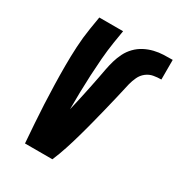

<svg xmlns="http://www.w3.org/2000/svg" viewBox="-174 -850 896 965"><g transform="rotate(30 273.5 -367.5)"><path d="M114 0Q110 -54 106 -109Q102 -164 99.5 -218.5Q97 -273 95.5 -328Q94 -383 94 -438.5Q94 -494 97 -550Q100 -606 109 -662L121 -735H259L247 -662Q239 -611 235 -561Q231 -511 228.5 -461Q226 -411 225 -361Q224 -311 224 -262Q230 -288 236 -314Q242 -340 247.5 -366.5Q253 -393 258.5 -419Q264 -445 269 -471.5Q274 -498 279 -524.5Q284 -551 291.5 -577Q299 -603 311.5 -628Q324 -653 344 -673.5Q364 -694 389 -707Q414 -720 441 -726.5Q468 -733 494.5 -734Q521 -735 547 -735V-621Q525 -621 502.5 -617Q480 -613 461.5 -598.5Q443 -584 433 -562.5Q423 -541 417.5 -519.5Q412 -498 407.5 -476Q403 -454 397.5 -432.5Q392 -411 387 -389Q382 -367 376.5 -345.5Q371 -324 365.5 -302Q360 -280 354.5 -258.5Q349 -237 343 -215Q337 -193 331 -171.5Q325 -150 318.5 -128.5Q312 -107 305 -85.5Q298 -64 290 -42.5Q282 -21 273 0Z"/></g></svg>

Font: Iosevka Curly Heavy Oblique
Style: Regular
Weight: 900
Italic angle: -9°
Monospace: yes
Designer: Belleve Invis
Foundry: Belleve Invis
Version: Version 11.1.0; ttfautohint (v1.8.3)